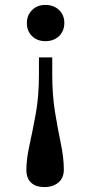

<svg xmlns="http://www.w3.org/2000/svg" viewBox="-20 -545 370 779"><path d="M192 -312V-242Q192 -158 203.5 -88.5Q215 -19 227 38.5Q239 96 239 143Q239 177 217 195.5Q195 214 160 214Q125 214 106 196Q87 178 87 144Q87 101 99.5 44.5Q112 -12 125 -83Q138 -154 138 -243V-312ZM164 -525Q198 -525 219.5 -504.5Q241 -484 241 -452Q241 -419 219.5 -398.5Q198 -378 164 -378Q131 -378 110 -398.5Q89 -419 89 -452Q89 -483 110 -504Q131 -525 164 -525Z"/></svg>

Font: Literata 36pt Medium
Style: Regular
Weight: 500
Designer: Latin by Veronika Burian and Jose Scaglione. Greek by Irene Vlachou. Cyrillic by Vera Evstafieva.
Foundry: TypeTogether
Version: Version 3.002